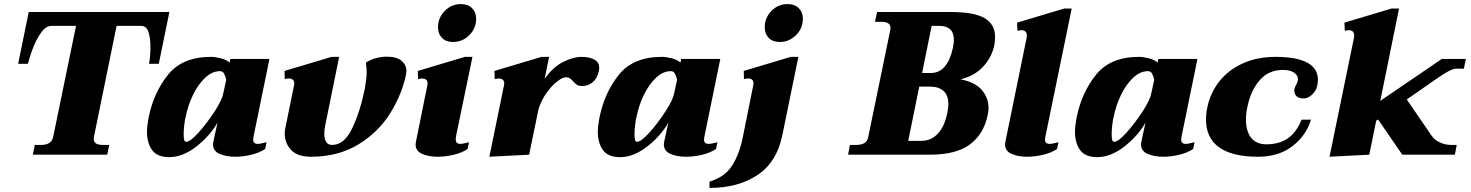

<svg xmlns="http://www.w3.org/2000/svg" viewBox="-20 -759 7217 942"><path d="M151 -48H182Q233 -48 241 -88L353 -632H232Q204 -632 179.5 -596Q155 -560 139 -516Q123 -472 117 -446H69L121 -700H811L759 -446H711Q714 -457 716 -481Q718 -505 718 -530Q718 -574 708 -603Q698 -632 673 -632H552L441 -88Q440 -84 440 -78Q440 -63 450.5 -55.5Q461 -48 485 -48H516L506 0H141Z M701 -113Q701 -138 709 -182Q734 -305 804.5 -392.5Q875 -480 1015 -480Q1036 -480 1063.5 -473Q1091 -466 1107 -452L1110 -470H1302L1224 -89Q1222 -79 1222 -75Q1222 -53 1245 -53Q1254 -53 1267.5 -56.5Q1281 -60 1288 -61L1281 -28Q1254 -10 1214 0Q1174 10 1134 10Q1090 10 1057.5 -4Q1025 -18 1025 -51Q1025 -55 1027 -65L1047 -157Q1009 -91 942.5 -39.5Q876 12 810 12Q751 12 726 -23Q701 -58 701 -113ZM1075 -299 1090 -368Q1085 -388 1078.5 -399Q1072 -410 1060 -410Q1021 -410 986.5 -377.5Q952 -345 927 -293.5Q902 -242 891 -186Q887 -171 884 -145.5Q881 -120 881 -99Q881 -63 893 -63Q913 -63 954.5 -109Q996 -155 1033 -212.5Q1070 -270 1075 -299Z M1377 -104Q1377 -118 1380 -131L1422 -337L1424 -349Q1424 -374 1396 -374Q1391 -374 1377 -371L1376 -411L1607 -480H1644L1576 -146Q1571 -121 1571 -105Q1571 -80 1579.5 -64Q1588 -48 1609 -48Q1670 -48 1709 -131.5Q1748 -215 1770 -324Q1779 -376 1779 -407Q1779 -426 1775 -452Q1797 -466 1824 -473.5Q1851 -481 1876 -481Q1927 -481 1950.5 -460.5Q1974 -440 1974 -410Q1974 -405 1972 -393Q1952 -296 1894.5 -203.5Q1837 -111 1738.5 -50.5Q1640 10 1506 10Q1439 10 1408 -23.5Q1377 -57 1377 -104Z M2129 -625Q2129 -672 2162 -705.5Q2195 -739 2241 -739Q2276 -739 2296 -719Q2316 -699 2316 -667Q2316 -620 2282.5 -586.5Q2249 -553 2203 -553Q2168 -553 2148.5 -573Q2129 -593 2129 -625ZM2019 -51Q2019 -55 2021 -65L2076 -337L2078 -349Q2078 -374 2050 -374Q2046 -374 2031 -371L2030 -411L2261 -480H2298L2217 -89Q2216 -84 2216 -75Q2216 -53 2239 -53Q2247 -53 2260.5 -56.5Q2274 -60 2281 -61L2274 -28Q2248 -10 2207.5 0Q2167 10 2127 10Q2083 10 2051 -4Q2019 -18 2019 -51Z M2920 -425Q2920 -420 2918 -410Q2910 -374 2888 -355.5Q2866 -337 2836 -337Q2820 -337 2810.5 -343Q2801 -349 2792 -360Q2783 -370 2775.5 -375Q2768 -380 2755 -380Q2741 -380 2714.5 -360Q2688 -340 2662 -304Q2636 -268 2622 -223L2576 0L2381 10L2452 -337L2454 -349Q2454 -374 2426 -374Q2422 -374 2407 -371L2406 -411L2637 -480H2674L2652 -372Q2692 -429 2742 -454.5Q2792 -480 2833 -480Q2869 -480 2894.5 -467.5Q2920 -455 2920 -425Z M2913 -113Q2913 -138 2921 -182Q2946 -305 3016.5 -392.5Q3087 -480 3227 -480Q3248 -480 3275.5 -473Q3303 -466 3319 -452L3322 -470H3514L3436 -89Q3434 -79 3434 -75Q3434 -53 3457 -53Q3466 -53 3479.5 -56.5Q3493 -60 3500 -61L3493 -28Q3466 -10 3426 0Q3386 10 3346 10Q3302 10 3269.5 -4Q3237 -18 3237 -51Q3237 -55 3239 -65L3259 -157Q3221 -91 3154.5 -39.5Q3088 12 3022 12Q2963 12 2938 -23Q2913 -58 2913 -113ZM3287 -299 3302 -368Q3297 -388 3290.5 -399Q3284 -410 3272 -410Q3233 -410 3198.5 -377.5Q3164 -345 3139 -293.5Q3114 -242 3103 -186Q3099 -171 3096 -145.5Q3093 -120 3093 -99Q3093 -63 3105 -63Q3125 -63 3166.5 -109Q3208 -155 3245 -212.5Q3282 -270 3287 -299Z M3732 -625Q3732 -672 3765 -705.5Q3798 -739 3844 -739Q3879 -739 3899 -719Q3919 -699 3919 -667Q3919 -620 3885.5 -586.5Q3852 -553 3806 -553Q3771 -553 3751.5 -573Q3732 -593 3732 -625ZM3461 132Q3535 110 3570.5 55.5Q3606 1 3623 -79L3675 -337L3677 -349Q3677 -374 3650 -374Q3645 -374 3630 -371L3629 -411L3860 -480H3897L3818 -94Q3791 37 3696 100Q3601 163 3461 163Z M4150 -48H4181Q4234 -48 4240 -88L4348 -612Q4349 -616 4349 -622Q4349 -652 4304 -652H4273L4283 -700H4646Q4761 -700 4811.5 -669.5Q4862 -639 4862 -578Q4862 -555 4858 -535Q4845 -476 4802 -430.5Q4759 -385 4692 -370Q4765 -356 4797.5 -317Q4830 -278 4830 -229Q4830 -217 4826 -195Q4807 -102 4739.5 -51Q4672 0 4541 0H4141ZM4548 -401Q4589 -401 4616 -433.5Q4643 -466 4655 -524Q4660 -547 4660 -563Q4660 -632 4589 -632H4551L4504 -401ZM4501 -68Q4549 -68 4582 -104Q4615 -140 4628 -206Q4633 -231 4633 -248Q4633 -291 4609.5 -312.5Q4586 -334 4543 -334H4490L4436 -68Z M4911 -51Q4911 -55 4913 -65L5017 -574Q5018 -578 5018 -585Q5018 -611 4990 -611Q4986 -611 4972 -608L4970 -648L5201 -717H5238L5109 -89Q5107 -79 5107 -75Q5107 -53 5130 -53Q5139 -53 5152.5 -56.5Q5166 -60 5173 -61L5166 -28Q5140 -10 5099.5 0Q5059 10 5019 10Q4975 10 4943 -4Q4911 -18 4911 -51Z M5254 -113Q5254 -138 5262 -182Q5287 -305 5357.5 -392.5Q5428 -480 5568 -480Q5589 -480 5616.5 -473Q5644 -466 5660 -452L5663 -470H5855L5777 -89Q5775 -79 5775 -75Q5775 -53 5798 -53Q5807 -53 5820.5 -56.5Q5834 -60 5841 -61L5834 -28Q5807 -10 5767 0Q5727 10 5687 10Q5643 10 5610.5 -4Q5578 -18 5578 -51Q5578 -55 5580 -65L5600 -157Q5562 -91 5495.5 -39.5Q5429 12 5363 12Q5304 12 5279 -23Q5254 -58 5254 -113ZM5628 -299 5643 -368Q5638 -388 5631.5 -399Q5625 -410 5613 -410Q5574 -410 5539.5 -377.5Q5505 -345 5480 -293.5Q5455 -242 5444 -186Q5440 -171 5437 -145.5Q5434 -120 5434 -99Q5434 -63 5446 -63Q5466 -63 5507.5 -109Q5549 -155 5586 -212.5Q5623 -270 5628 -299Z M5897 -172Q5897 -203 5904 -235Q5919 -305 5963 -360.5Q6007 -416 6077.5 -448Q6148 -480 6237 -480Q6446 -480 6446 -367Q6446 -357 6442 -335Q6437 -314 6417.5 -295Q6398 -276 6376 -276Q6353 -276 6341.5 -287Q6330 -298 6330 -314Q6330 -321 6331 -324Q6333 -331 6339 -343Q6348 -357 6348 -371Q6348 -389 6329 -402.5Q6310 -416 6274 -416Q6204 -416 6160 -365Q6116 -314 6100 -234Q6093 -203 6093 -172Q6093 -116 6118 -83.5Q6143 -51 6193 -51Q6255 -51 6297.5 -79.5Q6340 -108 6366 -172H6412Q6388 -93 6320.5 -41.5Q6253 10 6152 10Q6026 10 5961.5 -36Q5897 -82 5897 -172Z M7030 -374 6882 -271 7004 -93Q7018 -72 7045 -60Q7072 -48 7097 -48H7127L7118 0H6860L6741 -173L6732 -167L6698 0L6503 10L6623 -574Q6624 -578 6624 -585Q6624 -611 6596 -611Q6592 -611 6578 -608L6576 -648L6807 -717H6844L6752 -264L7054 -470H7172L7162 -422H7124Q7098 -422 7030 -374Z"/></svg>

Font: Taviraj Black
Style: Italic
Weight: 900
Italic angle: -12°
Designer: Katatrad Team
Foundry: CadsonDemak
Version: Version 1.001